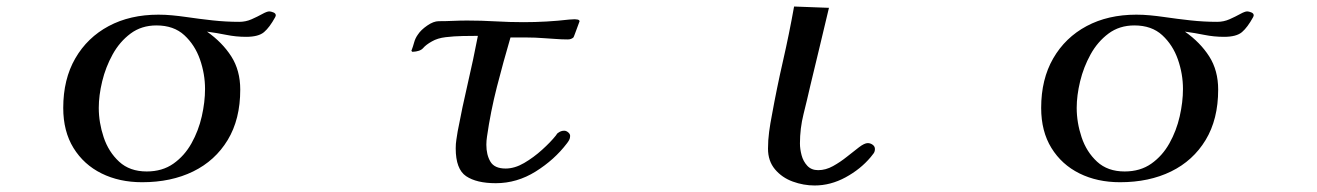

<svg xmlns="http://www.w3.org/2000/svg" viewBox="-20 -565 4040 589"><path d="M609 -292Q609 -338 593.5 -382.5Q578 -427 545.5 -457Q513 -487 460 -487Q414 -487 380.5 -462Q347 -437 325.5 -398Q304 -359 293.5 -315.5Q283 -272 283 -234Q283 -189 298 -144Q313 -99 345.5 -69Q378 -39 430 -39Q478 -39 512 -63Q546 -87 567.5 -125.5Q589 -164 599 -208Q609 -252 609 -292ZM826 -518Q826 -516 824 -512Q807 -481 790 -466.5Q773 -452 735 -452Q704 -452 674.5 -458Q645 -464 615 -468Q662 -435 689.5 -392Q717 -349 717 -290Q717 -199 678.5 -135.5Q640 -72 572.5 -39Q505 -6 416 -6Q346 -6 291.5 -33Q237 -60 205.5 -111Q174 -162 174 -234Q174 -322 211 -386Q248 -450 313.5 -485Q379 -520 466 -520Q487 -520 508 -518Q529 -516 550 -513Q591 -507 632 -502.5Q673 -498 714 -498Q734 -498 752 -506Q770 -514 784.5 -522Q799 -530 806 -530Q811 -530 818.5 -527Q826 -524 826 -518Z M1758 -500Q1757 -497 1752.5 -485Q1748 -473 1744 -462Q1740 -451 1739 -450Q1732 -444 1722 -444Q1703 -444 1684.5 -445.5Q1666 -447 1647 -448Q1622 -450 1597 -450Q1572 -450 1546 -450Q1524 -375 1504.5 -299Q1485 -223 1474 -146Q1473 -140 1472.5 -133.5Q1472 -127 1472 -121Q1472 -90 1484.5 -69Q1497 -48 1531 -48Q1559 -48 1588 -65Q1617 -82 1643 -105.5Q1669 -129 1685 -149Q1689 -156 1693 -158Q1701 -164 1711 -164Q1717 -164 1723 -159Q1729 -154 1729 -148Q1729 -141 1726 -135.5Q1723 -130 1719 -125Q1681 -75 1623.5 -39Q1566 -3 1501 -3Q1442 -3 1410 -24.5Q1378 -46 1378 -110Q1378 -124 1380 -136.5Q1382 -149 1384 -162Q1398 -236 1415 -309Q1432 -382 1446 -455Q1427 -455 1400 -454.5Q1373 -454 1347.5 -451Q1322 -448 1305 -438Q1287 -428 1278 -417.5Q1269 -407 1245 -406L1242 -409Q1247 -422 1250.5 -435Q1254 -448 1262 -459Q1271 -473 1290.5 -486.5Q1310 -500 1326 -500Q1348 -500 1369.5 -501Q1391 -502 1413 -502Q1457 -502 1500 -499.5Q1543 -497 1586 -497Q1621 -497 1656.5 -499Q1692 -501 1726 -505Q1731 -505 1735 -505.5Q1739 -506 1743 -506Q1747 -506 1752 -505Q1757 -504 1758 -500Z M2664 -108Q2664 -100 2660 -94.5Q2656 -89 2651 -83Q2620 -46 2574 -21Q2528 4 2479 4Q2445 4 2412 -8Q2379 -20 2357.5 -45.5Q2336 -71 2336 -109Q2336 -135 2339.5 -161Q2343 -187 2348 -212Q2363 -295 2382 -378Q2401 -461 2416 -545L2523 -541Q2509 -481 2494.5 -421.5Q2480 -362 2466 -303Q2456 -259 2445 -215Q2434 -171 2434 -125Q2434 -108 2439 -89Q2444 -70 2456.5 -56.5Q2469 -43 2490 -43Q2513 -43 2535.5 -55.5Q2558 -68 2578.5 -84.5Q2599 -101 2615.5 -113.5Q2632 -126 2642 -126Q2650 -126 2657 -121Q2664 -116 2664 -108Z M3609 -292Q3609 -338 3593.5 -382.5Q3578 -427 3545.5 -457Q3513 -487 3460 -487Q3414 -487 3380.5 -462Q3347 -437 3325.5 -398Q3304 -359 3293.5 -315.5Q3283 -272 3283 -234Q3283 -189 3298 -144Q3313 -99 3345.5 -69Q3378 -39 3430 -39Q3478 -39 3512 -63Q3546 -87 3567.5 -125.5Q3589 -164 3599 -208Q3609 -252 3609 -292ZM3826 -518Q3826 -516 3824 -512Q3807 -481 3790 -466.5Q3773 -452 3735 -452Q3704 -452 3674.5 -458Q3645 -464 3615 -468Q3662 -435 3689.5 -392Q3717 -349 3717 -290Q3717 -199 3678.5 -135.5Q3640 -72 3572.5 -39Q3505 -6 3416 -6Q3346 -6 3291.5 -33Q3237 -60 3205.5 -111Q3174 -162 3174 -234Q3174 -322 3211 -386Q3248 -450 3313.5 -485Q3379 -520 3466 -520Q3487 -520 3508 -518Q3529 -516 3550 -513Q3591 -507 3632 -502.5Q3673 -498 3714 -498Q3734 -498 3752 -506Q3770 -514 3784.5 -522Q3799 -530 3806 -530Q3811 -530 3818.5 -527Q3826 -524 3826 -518Z"/></svg>

Font: Kaisei HarunoUmi Medium
Style: Regular
Weight: 500
Designer: Font-Kai, 金井和夫
Foundry: KAZUO KANAI
Version: Version 5.003